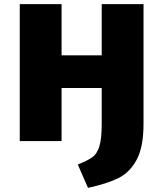

<svg xmlns="http://www.w3.org/2000/svg" viewBox="-20 -678 779 923"><path d="M670 -658V-84Q670 28 637.5 89Q605 150 550.5 177.5Q496 205 403 225L354 113Q403 93 424.5 77.5Q446 62 457.5 26Q469 -10 469 -84V-255H276V0H75V-658H276V-412H469V-658Z"/></svg>

Font: Ysabeau Heavy
Style: Regular
Weight: 800
Designer: Christian Thalmann (Catharsis Fonts)
Version: Version 0.003